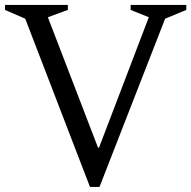

<svg xmlns="http://www.w3.org/2000/svg" viewBox="-45 -740 767 770"><path d="M227.1 -720.2V-700.2L147 -670.9L348.1 -147.9H352.1L551.8 -670.9L479 -700.2V-720.2H702.1V-700.2L617.2 -665L354 9.8H315.9L56.2 -665L-24.9 -700.2V-720.2Z"/></svg>

Font: Amethysta
Style: Regular
Weight: 400
Designer: Konstantin Vinogradov, Alexei Vanyashin
Foundry: Cyreal (www.cyreal.org)
Version: Version 1.003